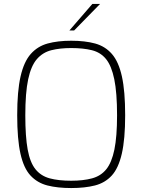

<svg xmlns="http://www.w3.org/2000/svg" viewBox="-20 -945 719 971"><path d="M340 6Q271 6 220 -7Q169 -20 134.5 -57Q100 -94 83.5 -167.5Q67 -241 67 -362Q67 -484 84 -558.5Q101 -633 135.5 -672Q170 -711 221 -725Q272 -739 340 -739Q410 -739 461 -725Q512 -711 546 -672Q580 -633 596.5 -558.5Q613 -484 613 -362Q613 -241 596 -167.5Q579 -94 545 -57Q511 -20 460 -7Q409 6 340 6ZM340 -31Q401 -31 445.5 -43Q490 -55 517.5 -89Q545 -123 558.5 -188.5Q572 -254 572 -362Q572 -476 558 -544Q544 -612 516.5 -646Q489 -680 445 -691Q401 -702 340 -702Q283 -702 239.5 -691Q196 -680 166.5 -646Q137 -612 122.5 -544Q108 -476 108 -362Q108 -254 120 -188.5Q132 -123 159.5 -89Q187 -55 231.5 -43Q276 -31 340 -31ZM331 -791 447 -925H486L355 -791Z"/></svg>

Font: Exo Thin ExtraLight
Style: Regular
Weight: 250
Version: Version 2.000